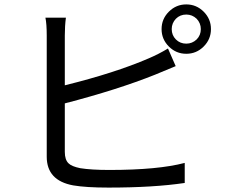

<svg xmlns="http://www.w3.org/2000/svg" viewBox="-20 -830 1040 871"><path d="M274 -141Q274 -105 291 -89Q305 -75 344 -67Q394 -59 476 -59Q697 -59 818 -91V0Q677 21 472 21Q371 21 312 11Q192 -11 192 -119V-669Q192 -722 186 -750H279Q274 -712 274 -669V-443Q501 -499 654 -565Q699 -584 742 -610L777 -530Q704 -499 683 -491Q513 -423 274 -361ZM872 -651Q891 -670 891 -698Q891 -725 872 -745Q852 -764 825 -764Q797 -764 778 -745Q759 -725 759 -698Q759 -670 778 -651Q797 -632 825 -632Q852 -632 872 -651ZM904 -777Q937 -744 937 -698Q937 -652 904 -619Q871 -586 825 -586Q779 -586 746 -619Q713 -652 713 -698Q713 -744 746 -777Q779 -810 825 -810Q871 -810 904 -777Z"/></svg>

Font: KaiGen Gothic CN Regular
Style: Regular
Weight: 400
Designer: Ryoko NISHIZUKA  (kana & ideographs); Paul D. Hunt (Latin, Greek & Cyrillic); Wenlong ZHANG  (bopomofo); Sandoll Communi
Foundry: Adobe Systems Incorporated
Version: Version 1.002.20150501